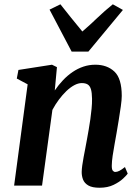

<svg xmlns="http://www.w3.org/2000/svg" viewBox="-20 -872 657 902"><path d="M237.3 -447.1Q255 -473.1 275.9 -495.1Q296.8 -517.2 320.9 -533.6Q345 -550 371.8 -559Q398.6 -568 427.9 -568Q483.2 -568 517.6 -535.6Q552 -503.3 552 -421.2Q552 -403.8 547.7 -372.8Q543.4 -341.8 537.8 -307.9Q532.2 -274 527.6 -247Q523.4 -222 518.2 -194.2Q513 -166.3 509.2 -140.1Q505.4 -113.8 505.1 -93.8Q504.9 -76.3 509.9 -70.2Q514.9 -64.2 521.4 -64.2Q530.4 -64.2 540.6 -69.3Q550.8 -74.4 567 -87.2L580 -56.4Q575.7 -49.5 558.7 -33.4Q541.8 -17.3 513.9 -3.7Q486.1 10 447.8 10Q413 10 394.9 -0.7Q376.7 -11.4 370.1 -28.5Q363.5 -45.6 363.8 -64.8Q364.1 -77.7 366.5 -95.3Q368.9 -113 372.8 -133.7Q376.7 -154.5 380.9 -176.1Q385 -197.8 388.7 -218Q392.3 -238.4 396.6 -262.4Q400.8 -286.4 404.4 -311.7Q407.9 -337 410.3 -361.6Q412.7 -386.1 412.4 -407.9Q412 -437.2 407.1 -453.1Q402.2 -469 391.7 -475.4Q381.2 -481.7 364.2 -481.7Q347.4 -481.7 328.8 -471.7Q310.3 -461.7 292 -444.3Q273.7 -426.8 256.8 -404.1Q239.8 -381.4 226.2 -355.8L177.5 0H46.3L109.9 -475.8L58.9 -503L66.6 -543.4L224.2 -568L247.5 -556.6ZM212.8 -826.8 263.8 -851.8Q288.8 -820.7 314.4 -788.2Q340 -755.8 366.9 -724Q403.9 -755.8 437.5 -788.2Q471.2 -820.7 510 -851.8L557.4 -825.3L395.3 -629.7H316.5Z"/></svg>

Font: Merriweather 7pt Light
Style: Italic
Weight: 300
Italic angle: -7.8°
Designer: Eben Sorkin
Foundry: Eben Sorkin
Version: Version 2.200;gftools[0.9.31]